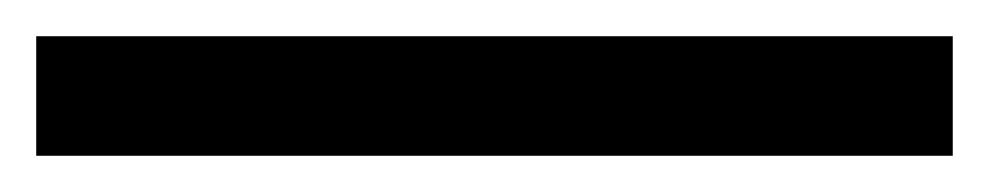

<svg xmlns="http://www.w3.org/2000/svg" viewBox="-23 -846 546 106"><path d="M503 -760H-3V-826H503Z"/></svg>

Font: Noto Naskh Arabic
Style: Regular
Weight: 400
Designer: Monotype Design Team, David Williams, Mohamad Dakak and Nizar Qandah
Foundry: Monotype Imaging Inc.
Version: Version 2.013